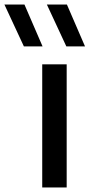

<svg xmlns="http://www.w3.org/2000/svg" viewBox="-110 -828 396 848"><path d="M76.5 0V-544H184.5V0ZM-4.5 -623 -90.5 -808H-2L78 -623ZM183 -623 97 -808H185.5L265.5 -623Z"/></svg>

Font: Encode Sans Semi Expanded Medium
Style: Regular
Weight: 500
Width: 6
Designer: Multiple Designers
Foundry: Impallari Type
Version: Version 2.000